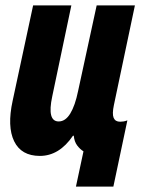

<svg xmlns="http://www.w3.org/2000/svg" viewBox="-20 -569 535 713"><path d="M262 124 290 -7Q277 -15 266.5 -29Q256 -43 254 -65H251Q200 10 128 10Q59 10 32.5 -44.5Q6 -99 27 -195L103 -549H245L174 -211Q154 -118 198 -118Q223 -118 241 -147.5Q259 -177 270 -231L339 -549H481L403 -179Q396 -146 402 -131.5Q408 -117 426 -117Q432 -117 438.5 -118Q445 -119 453 -122L401 124Z"/></svg>

Font: Noto Sans ExtraCondensed ExtraBold
Style: Italic
Weight: 800
Width: 2
Italic angle: -12°
Designer: Monotype Design Team
Foundry: Monotype Imaging Inc.
Version: Version 2.013; ttfautohint (v1.8.4.7-5d5b)